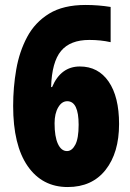

<svg xmlns="http://www.w3.org/2000/svg" viewBox="-20 -744 526 774"><path d="M253 10Q150 10 91.5 -74.5Q33 -159 33 -317Q33 -392 45.5 -464Q58 -536 89.5 -595Q121 -654 178 -689Q235 -724 325 -724Q351 -724 376 -722Q401 -720 426 -716V-574Q386 -583 340 -583Q263 -583 226 -538.5Q189 -494 186 -393H190Q225 -476 302 -476Q376 -476 418 -415Q460 -354 460 -244Q460 -128 405.5 -59Q351 10 253 10ZM250 -135Q270 -135 283.5 -160.5Q297 -186 297 -241Q297 -336 251 -336Q229 -336 214.5 -311Q200 -286 200 -247Q200 -193 213.5 -164Q227 -135 250 -135Z"/></svg>

Font: Noto Sans Devanagari UI ExtraCondensed Black
Style: Regular
Weight: 900
Width: 2
Designer: Jelle Bosma - Monotype Design Team
Foundry: Monotype Imaging Inc.
Version: Version 2.003